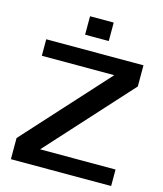

<svg xmlns="http://www.w3.org/2000/svg" viewBox="-132 -1017 945 1114"><g transform="rotate(15 340.5 -460.0)"><path d="M411.1 -809.1H269V-919.9H411.1ZM642.1 0H40V-127L493.2 -626H58.1V-725.1H642.1V-598.1L189 -99.1H642.1Z"/></g></svg>

Font: Aurulent Sans
Style: Bold
Weight: 700
Version: Version 2007.05.04